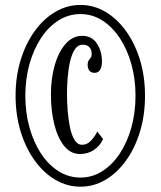

<svg xmlns="http://www.w3.org/2000/svg" viewBox="-20 -726 634 758"><path d="M298 11Q245 11 198.5 -16.2Q152 -43.5 116.8 -92.5Q81.5 -141.5 61.5 -206.8Q41.5 -272 41.5 -348Q41.5 -424 61.5 -489Q81.5 -554 116.8 -603Q152 -652 198.5 -679.2Q245 -706.5 298 -706.5Q350.5 -706.5 396.5 -679.2Q442.5 -652 477.8 -603Q513 -554 532.8 -489Q552.5 -424 552.5 -348Q552.5 -272 532.8 -206.8Q513 -141.5 477.8 -92.5Q442.5 -43.5 396.5 -16.2Q350.5 11 298 11ZM295.5 -118Q259 -118 233.5 -149.5Q208 -181 194.5 -234.5Q181 -288 181 -353Q181 -415.5 196 -468.2Q211 -521 239 -552.8Q267 -584.5 304.5 -584.5Q342.5 -584.5 362.5 -554.2Q382.5 -524 382.5 -483Q382.5 -462.5 375.2 -450.5Q368 -438.5 354 -438.5Q339 -438.5 332.5 -447.5Q326 -456.5 326 -470Q326 -481.5 330 -487.2Q334 -493 338 -498.2Q342 -503.5 342 -512Q342 -530 332.8 -539.8Q323.5 -549.5 306.5 -549.5Q287.5 -549.5 275.5 -531.2Q263.5 -513 256.8 -483.8Q250 -454.5 247.2 -420.8Q244.5 -387 244.5 -356Q244.5 -323 247.2 -287.8Q250 -252.5 256.5 -222.2Q263 -192 274.5 -173.2Q286 -154.5 304 -154.5Q325.5 -154.5 341.2 -172.8Q357 -191 364 -207L387 -177Q373.5 -148.5 349.8 -133.2Q326 -118 295.5 -118ZM298 -25Q344 -25 383.5 -50Q423 -75 452.5 -119.2Q482 -163.5 498.5 -222.2Q515 -281 515 -348Q515 -415 498.5 -473.5Q482 -532 452.5 -576.2Q423 -620.5 383.5 -645.5Q344 -670.5 298 -670.5Q251 -670.5 211.2 -645.5Q171.5 -620.5 142.2 -576.2Q113 -532 96.5 -473.5Q80 -415 80 -348Q80 -281 96.5 -222.2Q113 -163.5 142.2 -119.2Q171.5 -75 211.2 -50Q251 -25 298 -25Z"/></svg>

Font: Imbue Thin 10pt Medium
Style: Regular
Weight: 500
Version: Version 1.102